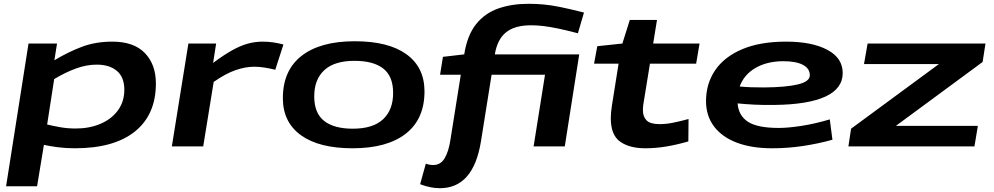

<svg xmlns="http://www.w3.org/2000/svg" viewBox="-20 -770 5227 1010"><path d="M12 210 130 -541H280L266 -453Q343 -499 414 -525Q485 -551 571 -551Q684 -551 742 -491Q800 -431 800 -331Q800 -167 690 -78.5Q580 10 374 10Q326 10 284 4.5Q242 -1 211 -8L175 210ZM379 -94Q450 -94 508 -118.5Q566 -143 600 -189Q634 -235 634 -298Q634 -364 595 -397Q556 -430 489 -430Q435 -430 379 -409.5Q323 -389 265 -354L228 -115Q257 -108 295.5 -101Q334 -94 379 -94Z M1117 -541 1101 -439Q1156 -480 1199.5 -504.5Q1243 -529 1282 -540Q1321 -551 1362 -551Q1392 -551 1420.5 -546.5Q1449 -542 1471 -536L1428 -403Q1400 -410 1372 -414.5Q1344 -419 1317 -419Q1271 -419 1219 -401Q1167 -383 1104 -339L1049 0H884L971 -541Z M1835 10Q1659 10 1564 -58Q1469 -126 1468 -251Q1467 -398 1565.5 -475.5Q1664 -553 1846 -553Q2023 -553 2117.5 -485Q2212 -417 2213 -292Q2214 -145 2115.5 -67.5Q2017 10 1835 10ZM1836 -93Q1942 -93 1995 -142.5Q2048 -192 2048 -281Q2048 -369 1996 -409.5Q1944 -450 1845 -450Q1739 -450 1686 -401Q1633 -352 1633 -263Q1633 -175 1685 -134Q1737 -93 1836 -93Z M2294 220Q2244 220 2190 199L2220 91Q2238 98 2259 98Q2298 98 2319 62.5Q2340 27 2349 -32L2404 -377H2295L2310 -471L2422 -484Q2438 -585 2484.5 -643Q2531 -701 2601.5 -725.5Q2672 -750 2759 -750Q2801 -750 2839.5 -746.5Q2878 -743 2927.5 -733Q2977 -723 3052 -704L3020 -595Q2959 -611 2915.5 -620Q2872 -629 2838.5 -633Q2805 -637 2773 -637Q2688 -637 2642 -600Q2596 -563 2583 -484H3027L2951 0H2787L2847 -377H2566L2510 -26Q2470 220 2294 220Z M3602 -144 3601 -26Q3538 -8 3483 1Q3428 10 3375 10Q3291 10 3242 -25Q3193 -60 3193 -148Q3193 -178 3199 -215L3234 -435H3105L3122 -527L3254 -541L3293 -665H3436L3416 -541H3660L3642 -435H3399L3364 -220Q3363 -212 3362.5 -204.5Q3362 -197 3362 -190Q3362 -156 3381.5 -136.5Q3401 -117 3450 -117Q3484 -117 3521 -124.5Q3558 -132 3602 -144Z M4359 -35Q4284 -14 4204 -2Q4124 10 4042 10Q3934 10 3856 -19.5Q3778 -49 3736 -105Q3694 -161 3694 -238Q3694 -330 3742 -400.5Q3790 -471 3884 -511Q3978 -551 4115 -551Q4251 -551 4332 -508Q4413 -465 4413 -386Q4413 -304 4322 -262Q4231 -220 4055 -218Q3998 -217 3949 -219.5Q3900 -222 3860 -226Q3865 -162 3914.5 -129.5Q3964 -97 4077 -97Q4126 -97 4197 -108Q4268 -119 4345 -142ZM4101 -448Q4016 -448 3955 -413Q3894 -378 3871 -315Q3900 -312 3932.5 -311Q3965 -310 4000 -310Q4115 -311 4177.5 -326Q4240 -341 4240 -374Q4240 -410 4203.5 -429Q4167 -448 4101 -448Z M4443 0 4457 -93 4919 -433H4525L4544 -541H5164L5149 -444L4693 -108H5124L5106 0Z"/></svg>

Font: Georama Extra Expanded SemiBold
Style: Italic
Weight: 600
Width: 8
Italic angle: -9°
Designer: Jean-Baptiste Levee
Foundry: Production Type
Version: Version 1.000